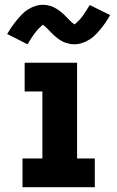

<svg xmlns="http://www.w3.org/2000/svg" viewBox="-20 -782 490 802"><path d="M74 0V-120H157V-400H83V-520H302V-120H376V0ZM291 -597Q285 -597 280 -597.5Q275 -598 270.5 -599Q266 -600 261 -601.5Q256 -603 251 -604.5Q246 -606 241.5 -608.5Q237 -611 233 -613.5Q229 -616 224.5 -619Q220 -622 216 -625.5Q212 -629 208.5 -632Q205 -635 201.5 -638.5Q198 -642 195.5 -644.5Q193 -647 188.5 -651.5Q184 -656 180 -660Q176 -664 172.5 -667.5Q169 -671 165 -674Q161 -677 159 -679Q156 -676 150.5 -671Q145 -666 142 -663Q139 -660 135.5 -656Q132 -652 128.5 -647.5Q125 -643 121 -637.5Q117 -632 113 -626Q109 -620 104.5 -612.5Q100 -605 95 -597L10 -640Q20 -657 30.5 -672Q41 -687 51 -699Q61 -711 71.5 -722Q82 -733 96 -742Q110 -751 126.5 -756.5Q143 -762 159 -762Q168 -762 176 -760.5Q184 -759 191 -757Q198 -755 206 -751Q214 -747 220 -743Q226 -739 233 -733.5Q240 -728 246 -722.5Q252 -717 257 -711.5Q262 -706 268.5 -699.5Q275 -693 280 -688.5Q285 -684 291 -680Q294 -682 299.5 -687Q305 -692 308 -695Q311 -698 314.5 -702Q318 -706 321.5 -710.5Q325 -715 329 -720.5Q333 -726 337 -732.5Q341 -739 345.5 -746Q350 -753 355 -761L440 -719Q430 -701 419.5 -686Q409 -671 399 -659Q389 -647 378.5 -636.5Q368 -626 354 -617Q340 -608 323.5 -602.5Q307 -597 291 -597Z"/></svg>

Font: Iosevka Etoile Heavy
Style: Regular
Weight: 900
Designer: Belleve Invis
Foundry: Belleve Invis
Version: Version 22.1.2; ttfautohint (v1.8.4)